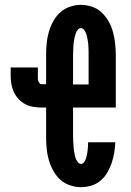

<svg xmlns="http://www.w3.org/2000/svg" viewBox="-20 -763 540 791"><path d="M314 8Q290 8 267 0Q244 -8 227 -24Q210 -40 198.5 -61.5Q187 -83 180.5 -106Q174 -129 172 -152.5Q170 -176 170 -200V-320H151Q134 -320 116.5 -323Q99 -326 84 -334Q69 -342 57 -354.5Q45 -367 37.5 -383Q30 -399 27 -416Q24 -433 24 -450V-485H136V-450Q136 -445 136 -440Q136 -435 137.5 -430Q139 -425 142.5 -420.5Q146 -416 151 -416H170V-535Q170 -559 172 -582.5Q174 -606 180.5 -629Q187 -652 198 -673Q209 -694 226.5 -710.5Q244 -727 267 -735Q290 -743 313 -743Q337 -743 360 -735Q383 -727 400 -710.5Q417 -694 428.5 -673Q440 -652 446 -629Q452 -606 454.5 -582.5Q457 -559 457 -535V-320H281V-200Q281 -192 281.5 -184.5Q282 -177 282.5 -169Q283 -161 283.5 -153.5Q284 -146 285.5 -138Q287 -130 288.5 -122.5Q290 -115 293 -108Q296 -101 301 -94.5Q306 -88 314 -88Q322 -88 327 -95.5Q332 -103 334.5 -111Q337 -119 338.5 -127Q340 -135 341 -143.5Q342 -152 342.5 -160Q343 -168 343 -177H455Q454 -155 450.5 -133.5Q447 -112 440 -91.5Q433 -71 422 -52Q411 -33 394.5 -19Q378 -5 357 1.5Q336 8 314 8ZM281 -415H345V-535Q345 -543 345 -550.5Q345 -558 344.5 -566Q344 -574 343.5 -581.5Q343 -589 341.5 -596.5Q340 -604 338.5 -611.5Q337 -619 334 -626.5Q331 -634 326 -640.5Q321 -647 313 -647Q306 -647 300.5 -640.5Q295 -634 292.5 -626.5Q290 -619 288 -611.5Q286 -604 285 -596.5Q284 -589 283 -581.5Q282 -574 282 -566Q282 -558 281.5 -550.5Q281 -543 281 -535Z"/></svg>

Font: Iosevka Gothic
Style: Bold
Weight: 700
Monospace: yes
Designer: Belleve Invis
Foundry: Belleve Invis
Version: Version 15.5.1; ttfautohint (v1.8.4)